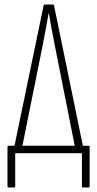

<svg xmlns="http://www.w3.org/2000/svg" viewBox="-20 -675 428 846"><path d="M75 -14H40L172 -650Q173 -655 177 -655H213Q217 -655 218 -651L349 -14H313L221 -477Q214 -512 207.5 -546.5Q201 -581 196 -615H194Q188 -581 181.5 -546Q175 -511 168 -475ZM17 151Q13 151 13 146V-28Q13 -33 17 -33H371Q375 -33 375 -28V146Q375 151 370 151H345Q341 151 341 146V0H47V146Q47 151 42 151Z"/></svg>

Font: Sofia Sans Extra Condensed ExtraLight
Style: Regular
Weight: 250
Designer: Botio Nikoltchev, Ani Petrova
Foundry: lettersoup
Version: Version 4.101